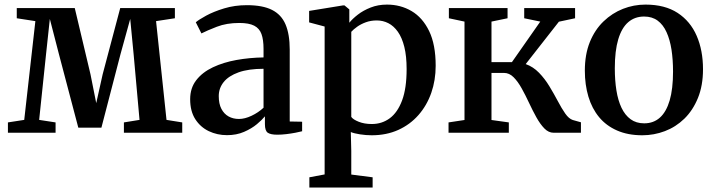

<svg xmlns="http://www.w3.org/2000/svg" viewBox="-20 -578 3110 836"><path d="M14.5 0V-45L85.5 -56L134 -486L53 -498.5V-543H305.5L374 -254.5L399 -129L427 -254.5L503.5 -543H741.5V-498.5L659.5 -486L705 -56L773.5 -45V0H519.5V-45L587.5 -56L562 -340L547 -495.5L504.5 -341.5L421.5 -22H321L236.5 -342.5L197 -495.5L180.5 -342L150.5 -56L222 -45V0Z M968.5 10.5Q925.5 10.5 889 -7Q852.5 -24.5 830.2 -59.2Q808 -94 808 -146Q808 -195 834.8 -229.2Q861.5 -263.5 907 -285Q952.5 -306.5 1009.5 -316.8Q1066.5 -327 1127.5 -328V-365Q1127.5 -405 1118.5 -429.8Q1109.5 -454.5 1086.8 -466.2Q1064 -478 1022 -478Q966.5 -478 924 -461.5Q881.5 -445 857 -432.5L832.5 -481Q845 -492 877.5 -509.8Q910 -527.5 956 -541.5Q1002 -555.5 1055 -555.5Q1123.5 -555.5 1164.2 -535Q1205 -514.5 1223.2 -471.8Q1241.5 -429 1241.5 -362V-49L1295.5 -48V-6.5Q1284.5 -3.5 1266 0Q1247.5 3.5 1226.8 6Q1206 8.5 1187.5 8.5Q1158.5 8.5 1146 0Q1133.5 -8.5 1133.5 -37.5V-71.5Q1122 -57 1098.8 -37.5Q1075.5 -18 1042.5 -3.8Q1009.5 10.5 968.5 10.5ZM1020.5 -60Q1046 -60 1075.5 -74Q1105 -88 1127.5 -109V-278.5Q1062 -278.5 1018.8 -263Q975.5 -247.5 954 -220.8Q932.5 -194 932.5 -159.5Q932.5 -126 944 -104Q955.5 -82 975.2 -71Q995 -60 1020.5 -60Z M1327 238.5V194L1393.5 181.5V-462.5L1326 -480.5V-530.5L1473.5 -554.5H1480L1501 -537V-479Q1514.5 -496 1538 -514.2Q1561.5 -532.5 1593.8 -545.2Q1626 -558 1665 -558Q1724 -558 1772 -529.8Q1820 -501.5 1848.5 -442.8Q1877 -384 1877 -291.5Q1877 -228.5 1857.8 -173.5Q1838.5 -118.5 1802 -77Q1765.5 -35.5 1714 -12.2Q1662.5 11 1598.5 11Q1573.5 11 1547.8 7Q1522 3 1507.5 -3L1509.5 79V182L1602.5 194V238.5ZM1599 -38Q1643 -38 1677 -63Q1711 -88 1730.8 -140.8Q1750.5 -193.5 1750.5 -277Q1750.5 -333.5 1740.5 -373.8Q1730.5 -414 1712.5 -439.5Q1694.5 -465 1671 -477Q1647.5 -489 1620.5 -489Q1594.5 -489 1572.8 -481Q1551 -473 1535 -461.5Q1519 -450 1509.5 -439.5V-69Q1517.5 -57.5 1542 -47.8Q1566.5 -38 1599 -38Z M1933 0V-45L2002.5 -55.5V-484L1934.5 -498.5V-543H2190V-498.5L2120 -484V-307.5H2209L2332.5 -484L2262.5 -498.5V-543H2484V-498.5L2413.5 -483.5L2269 -299Q2301.5 -287.5 2327 -261.2Q2352.5 -235 2372.2 -202.2Q2392 -169.5 2408.8 -137.8Q2425.5 -106 2441.2 -83.5Q2457 -61 2474 -55.5L2509.5 -45.5V0H2390.5Q2368.5 0 2350.2 -18.8Q2332 -37.5 2315.5 -67.2Q2299 -97 2283.5 -130.2Q2268 -163.5 2251.5 -193.2Q2235 -223 2216.2 -241.8Q2197.5 -260.5 2174.5 -260.5H2120V-55.5L2195.5 -45V0Z M2526.5 -270.5Q2526.5 -341 2548.2 -394.8Q2570 -448.5 2607.8 -484.8Q2645.5 -521 2692.5 -539.5Q2739.5 -558 2790.5 -558Q2875 -558 2930.5 -521.8Q2986 -485.5 3013.5 -422Q3041 -358.5 3041 -276.5Q3041 -205.5 3019 -151.5Q2997 -97.5 2959.8 -61.2Q2922.5 -25 2875 -7Q2827.5 11 2777 11Q2714 11 2666.8 -9.8Q2619.5 -30.5 2588.5 -68Q2557.5 -105.5 2542 -157.2Q2526.5 -209 2526.5 -270.5ZM2785 -41Q2825.5 -41 2853.2 -65.8Q2881 -90.5 2895.8 -140.5Q2910.5 -190.5 2910.5 -266.5Q2910.5 -318 2903.8 -361.8Q2897 -405.5 2882.2 -438Q2867.5 -470.5 2843.5 -488.2Q2819.5 -506 2784.5 -506Q2744 -506 2715.5 -481.5Q2687 -457 2672 -407Q2657 -357 2657 -280.5Q2657 -228 2664 -184.2Q2671 -140.5 2686.2 -108.5Q2701.5 -76.5 2725.8 -58.8Q2750 -41 2785 -41Z"/></svg>

Font: Merriweather 48pt SemiBold
Style: Regular
Weight: 600
Version: Version 2.100